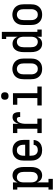

<svg xmlns="http://www.w3.org/2000/svg" viewBox="1253 -2042 994 3540"><g transform="rotate(-90 1750.0 -272.0)"><path d="M24 205V125H67V-450H24V-530H157V-443Q164 -463 176.5 -481.5Q189 -500 206 -513Q223 -526 244 -532Q265 -538 287 -538Q312 -538 335.5 -530.5Q359 -523 377.5 -507.5Q396 -492 408.5 -471Q421 -450 428.5 -426.5Q436 -403 438.5 -378.5Q441 -354 441 -330V-200Q441 -176 438.5 -151.5Q436 -127 428.5 -103.5Q421 -80 408.5 -59Q396 -38 377.5 -22.5Q359 -7 335.5 0.5Q312 8 287 8Q265 8 244 2Q223 -4 206 -17Q189 -30 176.5 -48.5Q164 -67 157 -87V125H222V205ZM251 -72Q274 -72 295.5 -82.5Q317 -93 329.5 -112Q342 -131 346.5 -154Q351 -177 351 -200V-330Q351 -353 346.5 -376Q342 -399 329.5 -418Q317 -437 295.5 -447.5Q274 -458 251 -458Q236 -458 221.5 -453.5Q207 -449 195.5 -439.5Q184 -430 176.5 -417Q169 -404 164.5 -389.5Q160 -375 158.5 -360Q157 -345 157 -330V-200Q157 -185 158.5 -170Q160 -155 164.5 -140.5Q169 -126 176.5 -113Q184 -100 195.5 -90.5Q207 -81 221.5 -76.5Q236 -72 251 -72Z M752 8Q725 8 698 2.5Q671 -3 648 -16Q625 -29 607 -49.5Q589 -70 578 -95Q567 -120 563 -146.5Q559 -173 559 -200V-330Q559 -357 563 -383.5Q567 -410 577.5 -434.5Q588 -459 606 -479.5Q624 -500 647 -513.5Q670 -527 696.5 -532.5Q723 -538 750 -538Q777 -538 803.5 -532.5Q830 -527 853 -513.5Q876 -500 894 -479.5Q912 -459 922.5 -434.5Q933 -410 937 -383.5Q941 -357 941 -330V-225H649V-200Q649 -177 653.5 -153.5Q658 -130 671.5 -111Q685 -92 706.5 -82Q728 -72 752 -72Q769 -72 786 -76Q803 -80 817.5 -90Q832 -100 840 -115.5Q848 -131 849 -149H939Q938 -126 931 -104Q924 -82 911 -63Q898 -44 880 -30Q862 -16 841 -7.5Q820 1 797.5 4.5Q775 8 752 8ZM649 -305H851V-330Q851 -345 849.5 -360.5Q848 -376 843 -390.5Q838 -405 829 -418Q820 -431 808 -440.5Q796 -450 780.5 -454Q765 -458 750 -458Q735 -458 719.5 -454Q704 -450 692 -440.5Q680 -431 671 -418Q662 -405 657 -390.5Q652 -376 650.5 -360.5Q649 -345 649 -330Z M1066 0V-80H1147V-450H1066V-530H1237V-424Q1243 -445 1253 -465.5Q1263 -486 1278 -503Q1293 -520 1314.5 -529Q1336 -538 1358 -538Q1375 -538 1391.5 -534.5Q1408 -531 1420 -520Q1432 -509 1439 -494Q1446 -479 1449 -462.5Q1452 -446 1452.5 -429.5Q1453 -413 1453 -397H1363Q1363 -404 1363 -411Q1363 -418 1361.5 -425.5Q1360 -433 1357 -439.5Q1354 -446 1348.5 -450.5Q1343 -455 1335.5 -456.5Q1328 -458 1321 -458Q1303 -458 1288 -447Q1273 -436 1264 -420.5Q1255 -405 1249.5 -387.5Q1244 -370 1241.5 -352.5Q1239 -335 1238 -317Q1237 -299 1237 -281V-80H1333V0Z M1575 0V-80H1712V-450H1589V-530H1802V-80H1925V0ZM1750 -611Q1736 -611 1722.5 -615Q1709 -619 1699 -629Q1689 -639 1685 -652.5Q1681 -666 1681 -680Q1681 -694 1685 -707.5Q1689 -721 1699 -731Q1709 -741 1722.5 -745Q1736 -749 1750 -749Q1764 -749 1777.5 -745Q1791 -741 1801 -731Q1811 -721 1815 -707.5Q1819 -694 1819 -680Q1819 -666 1815 -652.5Q1811 -639 1801 -629Q1791 -619 1777.5 -615Q1764 -611 1750 -611Z M2250 8Q2223 8 2196.5 2.5Q2170 -3 2147 -16.5Q2124 -30 2106 -50.5Q2088 -71 2077.5 -95.5Q2067 -120 2063 -146.5Q2059 -173 2059 -200V-330Q2059 -357 2063 -383.5Q2067 -410 2077.5 -434.5Q2088 -459 2106 -480Q2124 -501 2147.5 -514Q2171 -527 2197 -534Q2223 -541 2250 -541Q2277 -541 2303 -534Q2329 -527 2352.5 -514Q2376 -501 2394 -480Q2412 -459 2422.5 -434.5Q2433 -410 2437 -383.5Q2441 -357 2441 -330V-200Q2441 -173 2437 -146.5Q2433 -120 2422.5 -95.5Q2412 -71 2394 -50.5Q2376 -30 2353 -16.5Q2330 -3 2303.5 2.5Q2277 8 2250 8ZM2250 -72Q2265 -72 2280.5 -76Q2296 -80 2308 -89.5Q2320 -99 2329 -112Q2338 -125 2343 -139.5Q2348 -154 2349.5 -169.5Q2351 -185 2351 -200V-330Q2351 -353 2346.5 -376.5Q2342 -400 2329 -419Q2316 -438 2294 -448Q2272 -458 2249 -458Q2226 -458 2204.5 -447.5Q2183 -437 2170.5 -418Q2158 -399 2153.5 -376Q2149 -353 2149 -330V-200Q2149 -185 2150.5 -169.5Q2152 -154 2157 -139.5Q2162 -125 2171 -112Q2180 -99 2192 -89.5Q2204 -80 2219.5 -76Q2235 -72 2250 -72Z M2713 8Q2688 8 2664.5 0.5Q2641 -7 2622.5 -22.5Q2604 -38 2591.5 -59Q2579 -80 2571.5 -103.5Q2564 -127 2561.5 -151.5Q2559 -176 2559 -200V-330Q2559 -354 2561.5 -378.5Q2564 -403 2571.5 -426.5Q2579 -450 2591.5 -471Q2604 -492 2622.5 -507.5Q2641 -523 2664.5 -530.5Q2688 -538 2713 -538Q2735 -538 2756 -532Q2777 -526 2794 -513Q2811 -500 2823.5 -481.5Q2836 -463 2843 -443V-655H2801V-735H2933V-80H2976V0H2843V-87Q2836 -67 2823.5 -48.5Q2811 -30 2794 -17Q2777 -4 2756 2Q2735 8 2713 8ZM2749 -72Q2764 -72 2778.5 -76.5Q2793 -81 2804.5 -90.5Q2816 -100 2823.5 -113Q2831 -126 2835.5 -140.5Q2840 -155 2841.5 -170Q2843 -185 2843 -200V-330Q2843 -345 2841.5 -360Q2840 -375 2835.5 -389.5Q2831 -404 2823.5 -417Q2816 -430 2804.5 -439.5Q2793 -449 2778.5 -453.5Q2764 -458 2749 -458Q2726 -458 2704.5 -447.5Q2683 -437 2670.5 -418Q2658 -399 2653.5 -376Q2649 -353 2649 -330V-200Q2649 -177 2653.5 -154Q2658 -131 2670.5 -112Q2683 -93 2704.5 -82.5Q2726 -72 2749 -72Z M3250 8Q3223 8 3196.5 2.5Q3170 -3 3147 -16.5Q3124 -30 3106 -50.5Q3088 -71 3077.5 -95.5Q3067 -120 3063 -146.5Q3059 -173 3059 -200V-330Q3059 -357 3063 -383.5Q3067 -410 3077.5 -434.5Q3088 -459 3106 -480Q3124 -501 3147.5 -514Q3171 -527 3197 -534Q3223 -541 3250 -541Q3277 -541 3303 -534Q3329 -527 3352.5 -514Q3376 -501 3394 -480Q3412 -459 3422.5 -434.5Q3433 -410 3437 -383.5Q3441 -357 3441 -330V-200Q3441 -173 3437 -146.5Q3433 -120 3422.5 -95.5Q3412 -71 3394 -50.5Q3376 -30 3353 -16.5Q3330 -3 3303.5 2.5Q3277 8 3250 8ZM3250 -72Q3265 -72 3280.5 -76Q3296 -80 3308 -89.5Q3320 -99 3329 -112Q3338 -125 3343 -139.5Q3348 -154 3349.5 -169.5Q3351 -185 3351 -200V-330Q3351 -353 3346.5 -376.5Q3342 -400 3329 -419Q3316 -438 3294 -448Q3272 -458 3249 -458Q3226 -458 3204.5 -447.5Q3183 -437 3170.5 -418Q3158 -399 3153.5 -376Q3149 -353 3149 -330V-200Q3149 -185 3150.5 -169.5Q3152 -154 3157 -139.5Q3162 -125 3171 -112Q3180 -99 3192 -89.5Q3204 -80 3219.5 -76Q3235 -72 3250 -72Z"/></g></svg>

Font: Iosevka Slab Medium
Style: Regular
Weight: 500
Monospace: yes
Designer: Belleve Invis
Foundry: Belleve Invis
Version: Version 11.1.1; ttfautohint (v1.8.3)